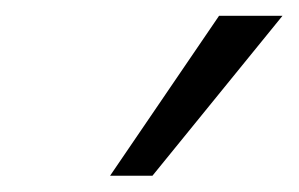

<svg xmlns="http://www.w3.org/2000/svg" viewBox="-20 -726 369 237"><path d="M115.9 -509.1 250.4 -706.5H328.7L168.2 -509.1Z"/></svg>

Font: Ysabeau
Style: Bold Italic
Weight: 700
Italic angle: -12°
Designer: Christian Thalmann (Catharsis Fonts)
Version: Version 2.002